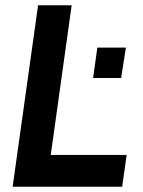

<svg xmlns="http://www.w3.org/2000/svg" viewBox="-20 -706 541 726"><path d="M456.1 -525.9 438 -411.1H332L348.1 -525.9ZM124 -686H251L171.9 -120.1H459L441.9 0H27.8Z"/></svg>

Font: Archivo Narrow
Style: Bold Italic
Weight: 700
Italic angle: -8°
Designer: Hector Gatti
Foundry: Hector Gatti
Version: 1.002; ttfautohint (v0.8)